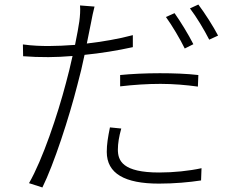

<svg xmlns="http://www.w3.org/2000/svg" viewBox="-20 -790 1040 847"><path d="M833 -595C812 -637 775 -697 750 -732L712 -715C739 -678 775 -617 795 -576ZM510 -409C570 -416 630 -420 688 -420C745 -420 802 -415 853 -408L855 -459C804 -465 743 -467 685 -467C622 -467 559 -464 510 -459ZM566 -635C503 -618 431 -606 363 -598C370 -632 376 -664 382 -692C385 -710 392 -742 397 -761L333 -766C335 -747 333 -718 330 -696C327 -674 320 -636 311 -592C269 -589 230 -587 196 -587C162 -587 124 -588 81 -594L82 -542C119 -539 153 -538 194 -538C226 -538 262 -540 300 -543C291 -502 281 -460 271 -424C234 -283 168 -86 108 18L167 37C218 -66 285 -272 321 -414C333 -458 344 -504 353 -548C424 -555 498 -567 566 -582ZM465 -228C456 -184 451 -153 451 -120C451 -24 531 20 681 20C749 20 815 14 867 6L869 -48C814 -36 746 -29 682 -29C521 -29 500 -81 500 -130C500 -157 505 -188 515 -223ZM818 -753C847 -715 880 -660 903 -615L942 -633C922 -672 883 -733 855 -770Z"/></svg>

Font: Source Han Sans SC Light
Style: Regular
Weight: 300
Designer: Ryoko NISHIZUKA (kana & ideographs); Paul D. Hunt (Latin, Greek & Cyrillic); Wenlong ZHANG (bopomofo); Sandoll Communica
Foundry: Adobe Systems Incorporated
Version: Version 1.004;PS 1.004;hotconv 1.0.82;makeotf.lib2.5.63406